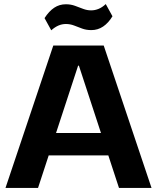

<svg xmlns="http://www.w3.org/2000/svg" viewBox="-20 -924 772 944"><path d="M242 -700H490L725 0H565L368 -601H364L167 0H7ZM189 -270H543V-160H189ZM199 -835Q221 -869 246.5 -886Q272 -903 304 -903Q328 -903 348.5 -895.5Q369 -888 388.5 -880.5Q408 -873 428 -873Q447 -873 465 -880.5Q483 -888 500 -904L533 -844Q513 -811 487 -793.5Q461 -776 429 -776Q404 -776 384 -783.5Q364 -791 344.5 -798.5Q325 -806 304 -806Q285 -806 267.5 -798.5Q250 -791 232 -775Z"/></svg>

Font: Pathway Extreme 28pt
Style: Bold
Weight: 700
Designer: Eduardo Rodriguez Tunni
Foundry: Eduardo Rodriguez Tunni
Version: Version 1.001;gftools[0.9.26]